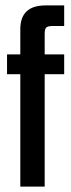

<svg xmlns="http://www.w3.org/2000/svg" viewBox="-20 -689 262 709"><path d="M217 -593H175Q157 -593 151 -587.5Q145 -582 145 -564V-488H217V-415H145V0H55V-415H6V-488H55V-581Q55 -669 148 -669H217Z"/></svg>

Font: Teko Regular
Style: Regular
Weight: 400
Designer: Manushi Parikh, Jonny Pinhorn
Foundry: Indian Type Foundry
Version: Version 1.105;PS 1.0;hotconv 1.0.78;makeotf.lib2.5.61930; tt